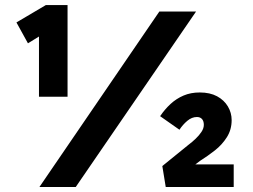

<svg xmlns="http://www.w3.org/2000/svg" viewBox="-20 -746 1011 766"><path d="M135.5 -360.1V-651.9L152.9 -611L91.5 -573.2L45.6 -656.5L163.1 -725.9H249.5V-360.1H193Q181 -360.1 167.1 -360.1Q153.2 -360.1 135.5 -360.1ZM137.3 0 615.7 -700H762.2L282.2 0ZM641.2 0 627.6 -83.6 731.1 -167.6Q746.4 -179 760.6 -192.6Q774.8 -206.1 784 -220.2Q793.2 -234.3 793.2 -248Q793.2 -262.7 786 -271Q778.7 -279.2 765.7 -279.2Q745.4 -279.2 727.2 -263.9Q709 -248.5 695.9 -228.4L618.8 -282.5Q637.5 -310.1 660.5 -331.3Q683.5 -352.5 712.3 -364.8Q741 -377.1 777 -377.1Q817.7 -377.1 846 -361.9Q874.2 -346.6 889.2 -321.3Q904.2 -296 904.2 -266.9Q904.2 -228.8 885.2 -198.7Q866.2 -168.6 837.4 -146Q808.5 -123.4 779.5 -105.2L725.7 -64.9L727.4 -90H912.4V0Z"/></svg>

Font: Lexend Giga
Style: Regular
Weight: 400
Designer: Bonnie Shaver-Troup, Thomas Jockin
Foundry: Lexend
Version: Version 1.007